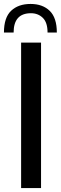

<svg xmlns="http://www.w3.org/2000/svg" viewBox="-34 -953 308 973"><path d="M73 -737H174V0H73ZM254 -788H207Q207 -839 183 -862.5Q159 -886 123 -886Q35 -886 35 -788H-14Q-14 -864 22.5 -898.5Q59 -933 121 -933Q182 -933 218 -898Q254 -863 254 -788Z"/></svg>

Font: Exo Medium
Style: Regular
Weight: 500
Designer: Natanael Gama
Foundry: Natanael Gama
Version: Version 1.500; ttfautohint (v1.6)